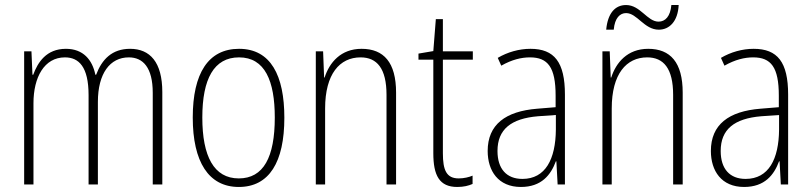

<svg xmlns="http://www.w3.org/2000/svg" viewBox="-20 -733 3225 763"><path d="M497 -539C425 -539 385 -497 362 -436H359C347 -495 311 -539 242 -539C164 -539 130 -485 112 -436H109L105 -529H76V0H113V-323C113 -426 156 -505 238 -505C293 -505 332 -468 332 -355V0H369V-328C369 -441 417 -505 492 -505C548 -505 587 -465 587 -364V0H625V-367C625 -486 576 -539 497 -539Z M1110 -265C1110 -433 1056 -539 930 -539C808 -539 746 -442 746 -266C746 -90 809 10 929 10C1050 10 1110 -89 1110 -265ZM784 -266C784 -419 830 -505 930 -505C1033 -505 1072 -411 1072 -266C1072 -108 1027 -24 929 -24C830 -24 784 -112 784 -266Z M1417 -539C1334 -539 1289 -484 1270 -425H1268L1264 -529H1235V0H1272V-302C1272 -439 1330 -505 1413 -505C1478 -505 1516 -461 1516 -356V0H1554V-365C1554 -485 1505 -539 1417 -539Z M1803 -24C1754 -24 1740 -57 1740 -124V-496H1859V-529H1740V-657H1712L1702 -530L1643 -520V-496H1702V-124C1702 -36 1726 10 1797 10C1823 10 1842 5 1858 -2V-35C1844 -29 1824 -24 1803 -24Z M2088 -539C2043 -539 1997 -526 1958 -503L1972 -472C2014 -496 2052 -505 2086 -505C2157 -505 2188 -466 2188 -353V-307L2115 -301C1989 -291 1918 -238 1918 -133C1918 -54 1960 10 2050 10C2132 10 2169 -38 2189 -92H2191L2196 0H2225V-357C2225 -486 2183 -539 2088 -539ZM2118 -271 2189 -276V-218C2188 -101 2148 -22 2056 -22C1993 -22 1957 -62 1957 -133C1957 -219 2011 -262 2118 -271Z M2389 -615H2419C2423 -662 2444 -681 2468 -681C2512 -681 2540 -615 2598 -615C2640 -615 2674 -648 2677 -713H2648C2644 -668 2624 -647 2597 -647C2552 -647 2525 -713 2468 -713C2424 -713 2395 -680 2389 -615ZM2556 -539C2473 -539 2428 -484 2409 -425H2407L2403 -529H2374V0H2411V-302C2411 -439 2469 -505 2552 -505C2617 -505 2655 -461 2655 -356V0H2693V-365C2693 -485 2644 -539 2556 -539Z M2975 -539C2930 -539 2884 -526 2845 -503L2859 -472C2901 -496 2939 -505 2973 -505C3044 -505 3075 -466 3075 -353V-307L3002 -301C2876 -291 2805 -238 2805 -133C2805 -54 2847 10 2937 10C3019 10 3056 -38 3076 -92H3078L3083 0H3112V-357C3112 -486 3070 -539 2975 -539ZM3005 -271 3076 -276V-218C3075 -101 3035 -22 2943 -22C2880 -22 2844 -62 2844 -133C2844 -219 2898 -262 3005 -271Z"/></svg>

Font: Noto Sans Malayalam Condensed ExtraLight
Style: Regular
Weight: 200
Width: 3
Designer: Jelle Bosma - Monotype Design Team
Foundry: Monotype Imaging Inc.
Version: Version 2.104